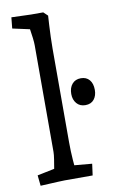

<svg xmlns="http://www.w3.org/2000/svg" viewBox="-87 -806 513 858"><g transform="rotate(-10 169.5 -377.0)"><path d="M26 5 21 -43 133 -66 93 -29Q95 -37 98.5 -57Q102 -77 105.5 -99.5Q109 -122 109 -134V-618Q109 -631 106.5 -651.5Q104 -672 100.5 -694Q97 -716 94 -731L133 -685L23 -709L28 -759L117 -756H172L191 -738Q190 -723 188.5 -696.5Q187 -670 186 -641Q185 -612 185 -588V-164Q185 -124 188 -83.5Q191 -43 194 -25L157 -62L270 -52L263 0H136Q126 0 107 1Q88 2 66.5 3Q45 4 26 5ZM286 -315Q261 -315 246.5 -332Q232 -349 232 -375Q232 -403 246.5 -420Q261 -437 286 -437Q311 -437 325 -420.5Q339 -404 339 -375Q339 -349 325.5 -332Q312 -315 286 -315Z"/></g></svg>

Font: Andada Pro
Style: Regular
Weight: 400
Designer: Carolina Giovagnoli
Foundry: Huerta Tipografica
Version: Version 3.003